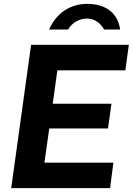

<svg xmlns="http://www.w3.org/2000/svg" viewBox="-20 -974 687 994"><path d="M550 0 567 -132H210L235 -309H539L557 -437H253L277 -610H629L647 -742H141L38 0ZM332 -821C354 -858 392 -878 432 -878C471 -878 502 -852 519 -821H602C589 -914 519 -954 431 -954C344 -954 271 -906 234 -821Z"/></svg>

Font: Cheyenne Sans
Style: Bold Italic
Weight: 700
Italic angle: -8.13011°
Designer: The Public Sans project authors (U.S. Web Design System), Libre Franklin designed by Pablo Impallari and Rodrigo Fuenzal
Foundry: The Cheyenne Sans Project Authors
Version: Version 2.007